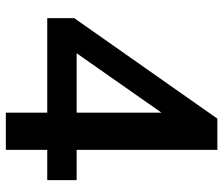

<svg xmlns="http://www.w3.org/2000/svg" viewBox="-72 -672 745 640"><g transform="rotate(90 300.0 -352.5)"><path d="M356 0V-138H41V-228L376 -705H480V-236H581V-138H480V0ZM356 -236V-553H380L137 -206V-236Z"/></g></svg>

Font: Mulish ExtraLight
Style: Regular
Weight: 200
Designer: Vernon Adams
Foundry: Vernon Adams
Version: Version 3.603